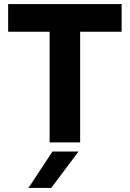

<svg xmlns="http://www.w3.org/2000/svg" viewBox="-20 -700 638 944"><path d="M224 0V-544H20V-680H578V-544H374V0ZM120 224 238 45H366L232 224Z"/></svg>

Font: Teachers
Style: Bold
Weight: 700
Designer: Alfredo Marco Pradil, Chank Diesel
Version: Version 1.001